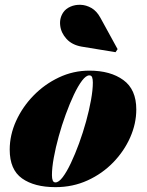

<svg xmlns="http://www.w3.org/2000/svg" viewBox="-20 -761 604 791"><path d="M208.5 10Q121.5 10 70.8 -26Q20 -62 20 -144.5Q20 -204.5 46.2 -262.5Q72.5 -320.5 118 -367.2Q163.5 -414 222.8 -442Q282 -470 348 -470Q435 -470 488.2 -431.2Q541.5 -392.5 541.5 -310Q541.5 -252 516.5 -195.2Q491.5 -138.5 446.5 -92Q401.5 -45.5 340.8 -17.8Q280 10 208.5 10ZM208.5 -9.5Q222 -9.5 238.5 -31.2Q255 -53 272.2 -89.5Q289.5 -126 305.8 -170.5Q322 -215 334.8 -261.2Q347.5 -307.5 355 -349.2Q362.5 -391 362.5 -420.5Q362.5 -435 359.5 -442.8Q356.5 -450.5 348 -450.5Q334.5 -450.5 318 -428.8Q301.5 -407 284.2 -370.5Q267 -334 250.8 -289.5Q234.5 -245 221.8 -198.8Q209 -152.5 201.5 -111Q194 -69.5 194 -39.5Q194 -25.5 197.2 -17.5Q200.5 -9.5 208.5 -9.5ZM456 -546 316 -569Q276.5 -576 254 -600.8Q231.5 -625.5 228 -656Q224.5 -686.5 241 -710.5Q251 -725 270 -733.5Q289 -742 312 -741.2Q335 -740.5 356.8 -728Q378.5 -715.5 393.5 -688L464.5 -558.5Z"/></svg>

Font: Bodoni Moda Black
Style: Italic
Weight: 900
Italic angle: -13°
Version: Version 2.005